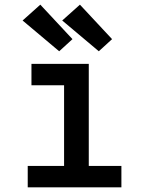

<svg xmlns="http://www.w3.org/2000/svg" viewBox="-20 -804 640 824"><path d="M99 0V-92H255V-438H115V-530H361V-92H501V0ZM404 -584 247 -716 323 -784 461 -636ZM234 -584 77 -716 153 -784 291 -636Z"/></svg>

Font: Iosevka Curly Slab SmBdEx
Style: Regular
Weight: 600
Width: 7
Monospace: yes
Designer: Belleve Invis
Foundry: Belleve Invis
Version: Version 11.1.0; ttfautohint (v1.8.3)